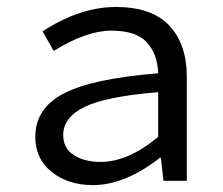

<svg xmlns="http://www.w3.org/2000/svg" viewBox="-20 -518 640 550"><path d="M161.1 -131.8Q161.1 -92.8 191.7 -73.5Q222.2 -54.2 268.1 -54.2Q347.2 -54.2 433.1 -126V-253.9Q283.2 -241.7 222.2 -211.7Q161.1 -181.6 161.1 -131.8ZM81.1 -126Q81.1 -208 163.1 -250.5Q245.1 -293 433.1 -308.1Q431.2 -363.3 400.6 -396.7Q370.1 -430.2 298.8 -430.2Q227.5 -430.2 133.8 -372.1L102.1 -428.2Q209 -498 312 -498Q415 -498 465.1 -444.6Q515.1 -391.1 515.1 -297.9V0H448.2L440.9 -65.9H438Q337.9 12.2 246.1 12.2Q175.3 12.2 128.2 -25.4Q81.1 -63 81.1 -126Z"/></svg>

Font: SourceCodePro-Regular
Style: Regular
Weight: 400
Monospace: yes
Designer: Paul D. Hunt
Foundry: Adobe Systems Incorporated
Version: Version 1.009;PS 1.000;hotconv 1.0.70;makeotf.lib2.5.5900